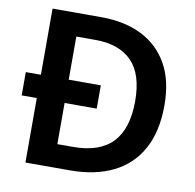

<svg xmlns="http://www.w3.org/2000/svg" viewBox="-80 -795 891 877"><g transform="rotate(10 366.0 -357.0)"><path d="M320 -714Q430 -714 509 -674Q588 -634 631 -557.5Q674 -481 674 -367Q674 -246 629 -164Q584 -82 500 -41Q416 0 300 0H94V-299H24V-407H94V-714ZM312 -607H223V-407H372V-299H223V-108H295Q419 -108 479 -171.5Q539 -235 539 -363Q539 -488 480.5 -547.5Q422 -607 312 -607Z"/></g></svg>

Font: Noto Sans Symbols SemiBold
Style: Regular
Weight: 600
Version: Version 2.002